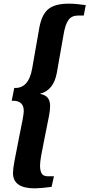

<svg xmlns="http://www.w3.org/2000/svg" viewBox="-20 -825 489 1050"><path d="M156 -451 195 -673Q208 -745 244 -775Q280 -805 356 -805Q395 -805 449 -797L438 -740H407Q372 -740 354.5 -716Q337 -692 328 -638L291 -428Q274 -331 198 -312Q229 -306 241.5 -289.5Q254 -273 254 -246Q254 -220 248 -191Q231 -102 223 -66Q211 -7 205 27Q199 61 199 81Q199 110 208.5 124.5Q218 139 241 139H275L262 197Q201 205 170 205Q51 205 51 121Q51 100 59.5 53.5Q68 7 86 -82L103 -167Q110 -204 110 -218Q110 -277 44 -274L58 -344Q137 -340 156 -451Z"/></svg>

Font: Sansita Medium Italic
Style: Regular
Weight: 500
Italic angle: -11°
Designer: Pablo Cosgaya
Foundry: Omnibus-Type
Version: Version 1.006